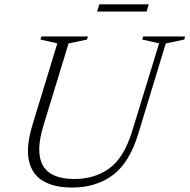

<svg xmlns="http://www.w3.org/2000/svg" viewBox="-20 -834 853 864"><path d="M175.5 -269Q102 -28.5 314.5 -28.5Q407 -28.5 472.8 -77Q538.5 -125.5 574.5 -243L696 -639L620 -656L624.5 -670H813L809 -656L726 -638.5L602 -231.5Q562.5 -101.5 487.2 -45.8Q412 10 304.5 10Q223.5 10 173.2 -20Q123 -50 109.8 -113Q96.5 -176 127 -275L238 -639L162 -656L166.5 -670H375.5L371.5 -656L288.5 -638.5ZM417 -782 427 -814.5H649.5L639.5 -782Z"/></svg>

Font: Newsreader 16pt Light
Style: Italic
Weight: 300
Italic angle: -17°
Designer: Hugues Gentile
Foundry: Production Type
Version: Version 1.003; ttfautohint (v1.8.3)